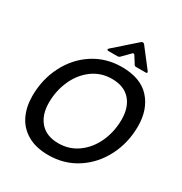

<svg xmlns="http://www.w3.org/2000/svg" viewBox="-225 -1160 1264 1335"><g transform="rotate(30 407.5 -492.0)"><path d="M54 -290Q54 -422 110.5 -533.5Q167 -645 267.5 -710Q368 -775 494 -775Q645 -775 720.5 -691.5Q796 -608 796 -473Q796 -341 739.5 -230Q683 -119 582.5 -53.5Q482 12 355 12Q254 12 186.5 -27.5Q119 -67 86.5 -135Q54 -203 54 -290ZM674 -457Q674 -555 623 -612Q572 -669 476 -669Q387 -669 319 -618.5Q251 -568 214 -485Q177 -402 177 -307Q177 -209 228 -151.5Q279 -94 374 -94Q463 -94 531.5 -144.5Q600 -195 637 -278Q674 -361 674 -457ZM357 -824Q345 -824 345 -831Q345 -835 350 -840L520 -990Q526 -996 534 -996Q541 -996 547 -989L662 -840Q666 -834 666 -832Q666 -824 655 -824H577Q566 -824 562 -833L526 -890Q522 -897 516 -897Q512 -897 508 -893L447 -831Q438 -824 431 -824Z"/></g></svg>

Font: Open Sauce Two Medium Italic
Style: Regular
Weight: 500
Italic angle: -10°
Designer: Alfredo Marco Pradil
Foundry: Creative Sauce Fz LLC
Version: Version 1.477